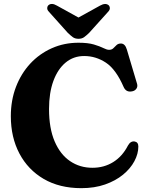

<svg xmlns="http://www.w3.org/2000/svg" viewBox="-20 -936 754 975"><path d="M682.5 -192Q682.5 -155 662.5 -117.5Q642.5 -80 604.8 -49Q567 -18 513.5 0.8Q460 19.5 393 19.5Q282.5 19.5 202.2 -27.2Q122 -74 78.5 -156.5Q35 -239 35 -346Q35 -426.5 61 -494.5Q87 -562.5 133.5 -612.8Q180 -663 242.8 -691Q305.5 -719 378.5 -719Q427 -719 457 -710Q487 -701 504.8 -692Q522.5 -683 534 -683Q547.5 -683 555.5 -691Q563.5 -699 571.8 -707Q580 -715 594 -715Q615 -715 624 -685L676 -510.5Q680 -497 673 -486.2Q666 -475.5 652.5 -472.5Q620.5 -465 607.5 -495Q568.5 -584.5 517.5 -618Q466.5 -651.5 407.5 -651.5Q353.5 -651.5 313.5 -618.5Q273.5 -585.5 251.2 -525.2Q229 -465 229 -382.5Q229 -284.5 257.5 -218Q286 -151.5 335.8 -117.8Q385.5 -84 449.5 -84Q508.5 -84 555 -113Q601.5 -142 629.5 -196.5Q643 -221 664 -217.5Q682.5 -214 682.5 -192ZM433 -769.5Q419 -756 407.5 -747.5Q396 -739 378.5 -739Q361 -739 349.5 -747.5Q338 -756 324 -769.5L229.5 -875Q219 -885.5 219.8 -895.2Q220.5 -905 226.5 -910Q242.5 -923 269 -907.5L378.5 -847L488 -907.5Q515 -922.5 531 -910Q537 -905 537.8 -895.2Q538.5 -885.5 528 -875Z"/></svg>

Font: Fraunces 9pt S000
Style: Bold
Weight: 700
Version: Version 1.000; ttfautohint (v1.8.3)